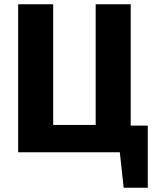

<svg xmlns="http://www.w3.org/2000/svg" viewBox="-20 -713 726 899"><path d="M672 -125V166H559L541 0H65V-693H229V-128H428V-693H592V-125Z"/></svg>

Font: FiraGOUPP
Style: Bold
Weight: 700
Designer: bBox Type
Foundry: bBox Type GmbH
Version: Version 1.001